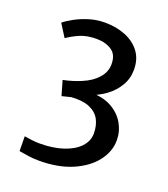

<svg xmlns="http://www.w3.org/2000/svg" viewBox="-139 -851 840 960"><g transform="rotate(20 281.0 -371.0)"><path d="M72.5 -2 71.5 -80.5Q92 -77 113.2 -74.5Q134.5 -72 153.5 -72Q224 -72 277.8 -89.8Q331.5 -107.5 361.5 -139.2Q391.5 -171 391.5 -212Q391.5 -253.5 374.8 -284.8Q358 -316 321 -332Q284 -348 224 -344L175.5 -332L153 -410Q178.5 -415 202.5 -422.5Q226.5 -430 247.5 -439Q298 -460 326.8 -492.8Q355.5 -525.5 356 -565Q357 -617 324.2 -639Q291.5 -661 243.5 -661Q190.5 -661 153.8 -644.5Q117 -628 91 -609.5L48.5 -676.5Q67 -692 98.8 -709.5Q130.5 -727 171 -739.5Q211.5 -752 254.5 -752Q315.5 -752 364.5 -732.2Q413.5 -712.5 442.2 -674.2Q471 -636 471 -580Q471 -532.5 448 -493.8Q425 -455 387 -427Q363.5 -410 337 -397.5Q383.5 -393.5 418 -374Q464 -348 487.5 -306.8Q511 -265.5 511 -219Q511 -159 470.8 -106.8Q430.5 -54.5 356.2 -22.2Q282 10 179 10Q150 10 123.2 6.2Q96.5 2.5 72.5 -2Z"/></g></svg>

Font: Koeln Type Sans
Style: Regular
Weight: 400
Designer: Eben Sorkin
Foundry: Eben Sorkin
Version: Version 2.001